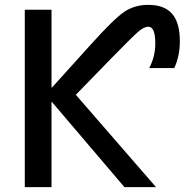

<svg xmlns="http://www.w3.org/2000/svg" viewBox="-20 -770 786 790"><path d="M590 -750Q656 -750 688 -713.5Q720 -677 720 -600Q720 -539 697 -490H594Q619 -537 619 -592Q619 -660 590 -660Q573 -660 550 -640.5Q527 -621 438 -530L292 -380L622 0H492L194 -350H192V0H82V-730H192V-410H194L352 -585Q449 -693 491.5 -721.5Q534 -750 590 -750Z"/></svg>

Font: M PLUS 1p Medium
Style: Regular
Weight: 500
Version: Version 1.062